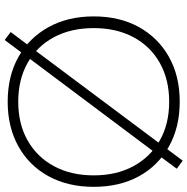

<svg xmlns="http://www.w3.org/2000/svg" viewBox="-10 -784 816 837"><g transform="rotate(90 398.5 -365.0)"><path d="M154 23 119 -3 180 -84 621 -674 680 -753 715 -727 655 -646 213 -56ZM423 10Q311 10 227.5 -37Q144 -84 97.5 -168.5Q51 -253 51 -365Q51 -478 97.5 -562Q144 -646 227.5 -693Q311 -740 423 -740Q534 -740 618 -693Q702 -646 748 -562Q794 -478 794 -365Q794 -253 748 -168.5Q702 -84 618 -37Q534 10 423 10ZM423 -36Q520 -36 592 -77Q664 -118 704 -192Q744 -266 744 -365Q744 -464 704 -538Q664 -612 592 -653Q520 -694 423 -694Q326 -694 253.5 -653Q181 -612 141.5 -538Q102 -464 102 -365Q102 -266 141.5 -192Q181 -118 253.5 -77Q326 -36 423 -36Z"/></g></svg>

Font: M PLUS 1 Thin Light
Style: Regular
Weight: 300
Version: Version 1.001